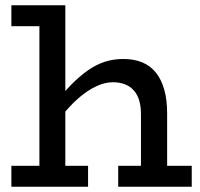

<svg xmlns="http://www.w3.org/2000/svg" viewBox="-20 -706 757 726"><path d="M513 0V-274Q513 -303 506.5 -325.5Q500 -348 486.5 -363.5Q473 -379 453 -387Q433 -395 407 -395Q380 -395 352.5 -383.5Q325 -372 297.5 -351.5Q270 -331 242.5 -301.5Q215 -272 187 -236V-316Q219 -355 249.5 -386Q280 -417 311 -439Q342 -461 375 -472Q408 -483 446 -483Q486 -483 517 -470.5Q548 -458 569 -432Q590 -406 601 -367.5Q612 -329 612 -277V0ZM23 0V-79H313V0ZM427 0V-79H705V0ZM227 -686V0H129V-607H23V-686Z"/></svg>

Font: BioRhyme ExtraBold
Style: Regular
Weight: 400
Version: Version 1.600;gftools[0.9.33]